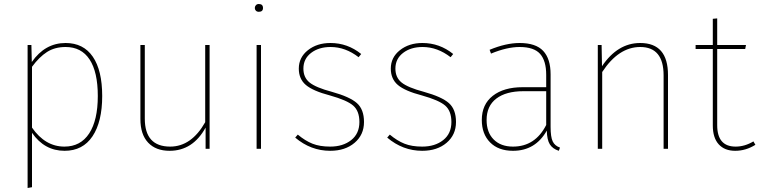

<svg xmlns="http://www.w3.org/2000/svg" viewBox="-20 -744 3797 960"><path d="M302 -11Q383 -11 426 -77Q469 -143 469 -264Q469 -384 428 -446.5Q387 -509 308 -509Q254 -509 215 -484Q176 -459 140 -410V-106Q206 -11 302 -11ZM308 -529Q397 -529 444 -460.5Q491 -392 491 -264Q491 -135 442.5 -62.5Q394 10 303 10Q202 10 140 -80V192L118 196V-519H137L139 -434Q205 -529 308 -529Z M1028 0H1008V-106Q944 10 828 10Q759 10 720.5 -31Q682 -72 682 -149V-519H704V-151Q704 -11 831 -11Q937 -11 1006 -133V-519H1028Z M1285 0H1263V-519H1285ZM1274 -724Q1295 -724 1295 -704Q1295 -685 1274 -685Q1265 -685 1259.5 -690.5Q1254 -696 1254 -704Q1254 -712 1259.5 -718Q1265 -724 1274 -724Z M1632 -529Q1718 -529 1786 -474L1773 -458Q1707 -509 1633 -509Q1574 -509 1535.5 -479.5Q1497 -450 1497 -401Q1497 -356 1528.5 -331Q1560 -306 1639 -285Q1729 -260 1764.5 -228.5Q1800 -197 1800 -134Q1800 -70 1753 -30Q1706 10 1631 10Q1534 10 1456 -56L1469 -71Q1506 -40 1542.5 -25.5Q1579 -11 1631 -11Q1695 -11 1736 -43.5Q1777 -76 1777 -134Q1777 -189 1746 -216Q1715 -243 1629 -267Q1545 -289 1509.5 -319Q1474 -349 1474 -401Q1474 -457 1519.5 -493Q1565 -529 1632 -529Z M2092 -529Q2178 -529 2246 -474L2233 -458Q2167 -509 2093 -509Q2034 -509 1995.5 -479.5Q1957 -450 1957 -401Q1957 -356 1988.5 -331Q2020 -306 2099 -285Q2189 -260 2224.5 -228.5Q2260 -197 2260 -134Q2260 -70 2213 -30Q2166 10 2091 10Q1994 10 1916 -56L1929 -71Q1966 -40 2002.5 -25.5Q2039 -11 2091 -11Q2155 -11 2196 -43.5Q2237 -76 2237 -134Q2237 -189 2206 -216Q2175 -243 2089 -267Q2005 -289 1969.5 -319Q1934 -349 1934 -401Q1934 -457 1979.5 -493Q2025 -529 2092 -529Z M2545 -11Q2656 -11 2711 -119V-288H2597Q2510 -288 2461.5 -251Q2413 -214 2413 -144Q2413 -82 2448.5 -46.5Q2484 -11 2545 -11ZM2733 -372V-110Q2733 -59 2743.5 -37Q2754 -15 2780 -6L2774 10Q2743 0 2729 -22.5Q2715 -45 2714 -91Q2657 10 2545 10Q2472 10 2430.5 -32Q2389 -74 2389 -144Q2389 -222 2444 -265Q2499 -308 2593 -308H2711V-370Q2711 -440 2680.5 -474.5Q2650 -509 2578 -509Q2515 -509 2435 -476L2428 -495Q2510 -529 2578 -529Q2659 -529 2696 -489.5Q2733 -450 2733 -372Z M3181 -529Q3320 -529 3320 -369V0H3298V-367Q3298 -509 3181 -509Q3073 -509 2991 -384V0H2969V-519H2988L2990 -413Q3068 -529 3181 -529Z M3747 -37 3757 -20Q3709 10 3656 10Q3603 10 3573.5 -22.5Q3544 -55 3544 -117V-499H3458V-519H3544V-650L3566 -652V-519H3710L3706 -499H3566V-118Q3566 -11 3658 -11Q3704 -11 3747 -37Z"/></svg>

Font: FiraSans
Style: Regular
Weight: 150
Designer: Carrois Corporate & Edenspiekermann AG
Foundry: Carrois Corporate GbR & Edenspiekermann AG
Version: Version 3.106;PS 003.106;hotconv 1.0.70;makeotf.lib2.5.58329